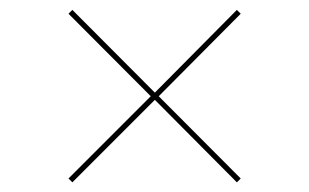

<svg xmlns="http://www.w3.org/2000/svg" viewBox="-20 -560 641 398"><path d="M471 -182 301 -353 130 -182 122 -190 292.5 -360.5 122 -531.5 130 -539.5 301 -368 471 -539.5 479 -531.5 309 -360.5 479 -190Z"/></svg>

Font: Hepta Slab ExtraLight Thin
Style: Regular
Weight: 250
Version: Version 1.102